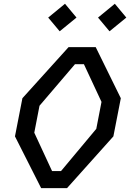

<svg xmlns="http://www.w3.org/2000/svg" viewBox="-20 -974 674 994"><path d="M193 0H327L567 -268L605.5 -465.5L475.5 -730H335L96 -465.5L57.5 -268ZM157.5 -287 184.5 -426.5 368 -641.5H414.5L505.5 -446.5L478.5 -307L296 -88.5H249.5ZM229.5 -883 289 -812 376 -883 316.5 -954.5ZM487.5 -883 547 -812 634 -883 574.5 -954.5Z"/></svg>

Font: Monaspace Krypton
Style: Italic
Weight: 400
Italic angle: -11°
Designer: Riley Cran & the Lettermatic Team
Foundry: Lettermatic
Version: Version 1.101 (Monaspace Krypton)